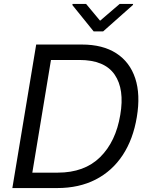

<svg xmlns="http://www.w3.org/2000/svg" viewBox="-20 -953 759 973"><path d="M269.9 0H42.6L163.4 -727.3H394.9Q500.7 -727.3 569.4 -682.9Q638.1 -638.5 665.3 -556.1Q692.5 -473.7 673.3 -359.4Q654.8 -247.2 601.7 -166.7Q548.7 -86.3 464.7 -43.1Q380.7 0 269.9 0ZM143.8 -78.1H272.7Q408 -78.1 487.6 -156.8Q567.1 -235.4 589.5 -370.7Q611.9 -500.7 560.9 -574.9Q509.9 -649.1 382.1 -649.1H238.3ZM416.2 -933.2 487.2 -848 586.6 -933.2H654.8L653.4 -927.6L502.8 -794H454.5L346.6 -927.6L348 -933.2Z"/></svg>

Font: Inter UI
Style: Italic
Weight: 400
Italic angle: -9.39999°
Designer: Rasmus Andersson
Foundry: rsms
Version: 3.2;8d6f07862